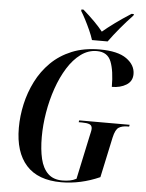

<svg xmlns="http://www.w3.org/2000/svg" viewBox="-61 -980 791 1039"><g transform="rotate(5 334.0 -460.5)"><path d="M311 10Q184 10 120.5 -61Q57 -132 57 -264Q57 -328 71.5 -393Q86 -458 116 -517.5Q146 -577 193 -623.5Q240 -670 305.5 -697Q371 -724 457 -724Q555 -724 602.5 -690Q650 -656 650 -607Q650 -568 617.5 -548Q585 -528 539 -528Q539 -615 519.5 -664.5Q500 -714 442 -714Q395 -714 355 -684.5Q315 -655 283.5 -604.5Q252 -554 230 -490.5Q208 -427 196.5 -358.5Q185 -290 185 -225Q185 -157 197 -106.5Q209 -56 238 -28Q267 0 316 0Q337 0 356 -3.5Q375 -7 392 -16L442 -250Q445 -264 447.5 -274.5Q450 -285 450 -293Q450 -311 435.5 -316.5Q421 -322 395 -322H377L379 -332H653L651 -322H642Q614 -322 595.5 -311Q577 -300 567 -255L520 -36Q416 10 311 10ZM410 -771Q403 -794 390 -823Q377 -852 363 -879Q349 -906 338 -923L339 -931H350Q421 -869 459 -821Q486 -844 525 -872.5Q564 -901 611 -931H624L622 -923Q586 -885 553.5 -846Q521 -807 495 -771Z"/></g></svg>

Font: Noto Serif Display Condensed SemiBold
Style: Italic
Weight: 600
Width: 3
Italic angle: -12°
Designer: Monotype Design Team
Foundry: Monotype Imaging Inc.
Version: Version 2.009